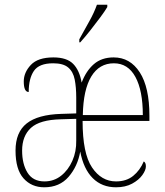

<svg xmlns="http://www.w3.org/2000/svg" viewBox="-20 -786 701 816"><path d="M168 10Q114 10 80 -28Q46 -66 46 -146Q46 -224 93.5 -261.5Q141 -299 240 -302L304 -304V-371Q304 -415 297.5 -448Q291 -481 270 -499Q249 -517 206 -517Q146 -517 124 -484.5Q102 -452 102 -395Q81 -395 81 -440Q81 -478 111 -510Q141 -542 207 -542Q264 -542 291 -514.5Q318 -487 327 -435Q346 -485 379 -513.5Q412 -542 463 -542Q533 -542 574 -478.5Q615 -415 615 -294V-272H331Q331 -134 371 -74.5Q411 -15 473 -15Q517 -15 546 -38.5Q575 -62 591 -100Q600 -95 600 -79Q600 -63 585 -42Q570 -21 541.5 -5.5Q513 10 473 10Q413 10 374 -29Q335 -68 321 -142Q310 -79 271.5 -34.5Q233 10 168 10ZM587 -297Q587 -401 555.5 -459Q524 -517 464 -517Q402 -517 368 -461Q334 -405 332 -297ZM169 -15Q209 -15 239.5 -39Q270 -63 287.5 -102.5Q305 -142 304 -189V-281L239 -279Q149 -277 111.5 -242.5Q74 -208 74 -146Q74 -89 97 -52Q120 -15 169 -15ZM317 -619Q339 -659 359.5 -695.5Q380 -732 392 -766H436V-756Q426 -739 406 -712Q386 -685 363.5 -656.5Q341 -628 321 -606H317Z"/></svg>

Font: Noto Serif Condensed Thin
Style: Regular
Weight: 100
Width: 3
Designer: Monotype Design Team
Foundry: Monotype Imaging Inc.
Version: Version 2.013; ttfautohint (v1.8.4.7-5d5b)